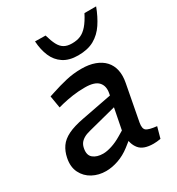

<svg xmlns="http://www.w3.org/2000/svg" viewBox="-180 -864 906 984"><g transform="rotate(-30 273.0 -372.0)"><path d="M483 3Q472 5 460.5 6Q449 7 441 7Q381 7 357 -23Q333 -53 334 -97L330 -116L372 -330Q380 -371 358 -395Q336 -419 279 -419Q240 -419 206 -414Q172 -409 143 -402L116 -395L104 -467L132 -476Q174 -490 218.5 -500.5Q263 -511 311 -511Q356 -511 390 -498.5Q424 -486 445 -463Q466 -440 473 -407.5Q480 -375 472 -334L432 -123Q426 -89 440 -78Q454 -67 501 -62ZM160 7Q117 7 81.5 -12Q46 -31 28 -67Q10 -103 20 -152Q27 -187 45 -213Q63 -239 98.5 -256.5Q134 -274 193 -285L391 -323L379 -262L193 -214Q168 -208 153 -199Q138 -190 130 -178.5Q122 -167 119 -150Q112 -113 133.5 -95.5Q155 -78 192 -78Q214 -78 243.5 -87.5Q273 -97 303 -115L355 -146L363 -91L306 -46Q271 -19 233 -6Q195 7 160 7ZM333 -578Q280 -578 246 -600.5Q212 -623 195.5 -662Q179 -701 176 -751L238 -750Q248 -714 260 -691Q272 -668 290 -657.5Q308 -647 336 -647Q366 -647 387.5 -656.5Q409 -666 428.5 -688.5Q448 -711 468 -750H537Q518 -699 492 -660Q466 -621 428 -599.5Q390 -578 333 -578Z"/></g></svg>

Font: REM
Style: Italic
Weight: 400
Italic angle: -11°
Designer: Octavio Pardo
Foundry: Ashler Design
Version: Version 1.005;gftools[0.9.28]